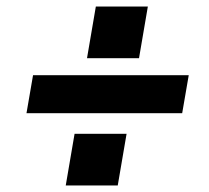

<svg xmlns="http://www.w3.org/2000/svg" viewBox="-20 -593 640 587"><path d="M61 -247 81 -363H557L537 -247ZM432 -573 405 -415H246L273 -573ZM367 -184 340 -26H181L208 -184Z"/></svg>

Font: iA Writer Mono V
Style: Regular
Weight: 400
Italic angle: -9.5°
Designer: Mike Abbink, Paul van der Laan, Pieter van Rosmalen
Foundry: Bold Monday
Version: Version 2.000